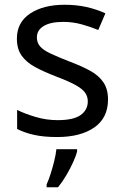

<svg xmlns="http://www.w3.org/2000/svg" viewBox="-20 -566 519 807"><path d="M434 -148Q434 -70 376 -30Q318 10 220 10Q164 10 123.5 1Q83 -8 52 -24V-104Q84 -88 129.5 -74.5Q175 -61 222 -61Q289 -61 319 -82.5Q349 -104 349 -140Q349 -160 338 -176Q327 -192 298.5 -208Q270 -224 217 -244Q165 -264 128 -284Q91 -304 71 -332Q51 -360 51 -404Q51 -472 106.5 -509Q162 -546 252 -546Q301 -546 343.5 -536.5Q386 -527 423 -510L393 -440Q359 -454 322 -464Q285 -474 246 -474Q192 -474 163.5 -456.5Q135 -439 135 -409Q135 -387 148 -371.5Q161 -356 191.5 -341.5Q222 -327 273 -307Q324 -288 360 -268Q396 -248 415 -219.5Q434 -191 434 -148ZM304 70Q300 88 287.5 115.5Q275 143 258.5 171Q242 199 224 221H176V209Q184 192 192.5 165.5Q201 139 208 110.5Q215 82 217 61H304Z"/></svg>

Font: Noto Sans Living
Style: Regular
Weight: 400
Designer: Monotype Design Team
Foundry: Monotype Imaging Inc.
Version: Version 2.013; ttfautohint (v1.8.4.7-5d5b)